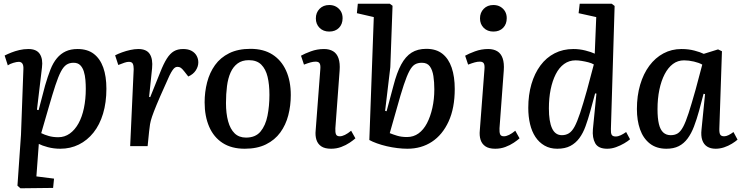

<svg xmlns="http://www.w3.org/2000/svg" viewBox="-20 -787 3996 1034"><path d="M106 -415Q107 -435 100.5 -444.5Q94 -454 81 -454Q70 -454 51.5 -448.5Q33 -443 22 -435L5 -488Q21 -496 41 -504Q61 -512 84.5 -517.5Q108 -523 133 -523Q177 -523 194.5 -496Q212 -469 206 -423L179 -196L188 -194L223 -327Q237 -375 251.5 -412Q266 -449 286.5 -473.5Q307 -498 334 -510.5Q361 -523 398 -523Q451 -523 485 -497Q519 -471 536 -423.5Q553 -376 553 -309Q553 -235 535 -175Q517 -115 483.5 -73Q450 -31 404.5 -8.5Q359 14 305 14Q269 14 237.5 5.5Q206 -3 189 -12L176 163L271 175L266 225L90 227L74 213L93 -61ZM376 -449Q354 -449 338 -438.5Q322 -428 308 -401.5Q294 -375 278.5 -328Q263 -281 242 -208L202 -70Q220 -61 243 -54.5Q266 -48 294 -48Q328 -48 355.5 -67.5Q383 -87 402.5 -122Q422 -157 432 -205Q442 -253 442 -309Q442 -332 440 -356.5Q438 -381 431.5 -402Q425 -423 412 -436Q399 -449 376 -449Z M700 -415Q700 -434 695 -444Q690 -454 674 -454Q664 -454 650.5 -449.5Q637 -445 617 -437L600 -489Q615 -497 637 -505Q659 -513 682 -518Q705 -523 725 -523Q769 -523 786.5 -496Q804 -469 799 -419L783 -265L789 -264L843 -398Q861 -444 878.5 -471.5Q896 -499 916.5 -511Q937 -523 966 -523Q994 -523 1012 -513Q1030 -503 1039 -486.5Q1048 -470 1048 -451Q1048 -429 1034.5 -408Q1021 -387 994 -375L972 -403Q961 -417 953.5 -422Q946 -427 936 -427Q929 -427 923 -423.5Q917 -420 909.5 -409.5Q902 -399 892.5 -379.5Q883 -360 869 -327Q840 -263 823.5 -223Q807 -183 799 -159.5Q791 -136 788 -118Q785 -100 783 -79L775 0H681Z M1298 14Q1227 14 1179 -17Q1131 -48 1106.5 -104.5Q1082 -161 1082 -236Q1082 -292 1095.5 -344Q1109 -396 1138 -436.5Q1167 -477 1214.5 -500.5Q1262 -524 1329 -524Q1399 -524 1447 -493.5Q1495 -463 1520.5 -407Q1546 -351 1546 -275Q1546 -218 1532.5 -166Q1519 -114 1489.5 -73.5Q1460 -33 1412.5 -9.5Q1365 14 1298 14ZM1305 -46Q1356 -46 1383 -78.5Q1410 -111 1420.5 -163.5Q1431 -216 1431 -276Q1431 -332 1421 -373.5Q1411 -415 1387 -439Q1363 -463 1320 -463Q1284 -463 1260 -445.5Q1236 -428 1222 -397Q1208 -366 1202.5 -323.5Q1197 -281 1197 -232Q1197 -176 1208.5 -134Q1220 -92 1243.5 -69Q1267 -46 1305 -46Z M1705 -414Q1707 -436 1701.5 -445.5Q1696 -455 1680 -455Q1667 -455 1652.5 -451Q1638 -447 1617 -439L1601 -487Q1620 -498 1654 -510.5Q1688 -523 1725 -523Q1754 -523 1774 -511Q1794 -499 1803 -473Q1812 -447 1809 -407L1786 -96Q1785 -74 1789.5 -63.5Q1794 -53 1810 -53Q1822 -53 1837.5 -60.5Q1853 -68 1871 -83L1894 -42Q1883 -32 1863 -18.5Q1843 -5 1817.5 4.5Q1792 14 1763 14Q1729 14 1710 1Q1691 -12 1684 -34.5Q1677 -57 1680 -85ZM1681 -688Q1681 -719 1701 -739.5Q1721 -760 1753 -760Q1775 -760 1791 -750.5Q1807 -741 1816 -725.5Q1825 -710 1825 -689Q1825 -657 1805.5 -637Q1786 -617 1753 -617Q1721 -617 1701 -637Q1681 -657 1681 -688Z M2174 14Q2149 14 2120 10.5Q2091 7 2063 0.5Q2035 -6 2010 -15Q1985 -24 1969 -33L1993 -695L1902 -716L1907 -767H2079L2094 -756L2082 -425L2054 -190L2062 -188L2099 -326Q2117 -396 2140.5 -439.5Q2164 -483 2196.5 -503.5Q2229 -524 2276 -524Q2329 -524 2362.5 -497.5Q2396 -471 2412.5 -422.5Q2429 -374 2429 -308Q2429 -205 2396 -133Q2363 -61 2306 -23.5Q2249 14 2174 14ZM2252 -449Q2230 -449 2214.5 -440Q2199 -431 2185 -405Q2171 -379 2154.5 -329.5Q2138 -280 2116 -200L2079 -70Q2096 -63 2119 -56Q2142 -49 2172 -49Q2207 -49 2234 -68.5Q2261 -88 2279.5 -123.5Q2298 -159 2308.5 -206Q2319 -253 2319 -306Q2319 -345 2314 -377.5Q2309 -410 2295 -429.5Q2281 -449 2252 -449Z M2589 -414Q2591 -436 2585.5 -445.5Q2580 -455 2564 -455Q2551 -455 2536.5 -451Q2522 -447 2501 -439L2485 -487Q2504 -498 2538 -510.5Q2572 -523 2609 -523Q2638 -523 2658 -511Q2678 -499 2687 -473Q2696 -447 2693 -407L2670 -96Q2669 -74 2673.5 -63.5Q2678 -53 2694 -53Q2706 -53 2721.5 -60.5Q2737 -68 2755 -83L2778 -42Q2767 -32 2747 -18.5Q2727 -5 2701.5 4.5Q2676 14 2647 14Q2613 14 2594 1Q2575 -12 2568 -34.5Q2561 -57 2564 -85ZM2565 -688Q2565 -719 2585 -739.5Q2605 -760 2637 -760Q2659 -760 2675 -750.5Q2691 -741 2700 -725.5Q2709 -710 2709 -689Q2709 -657 2689.5 -637Q2670 -617 2637 -617Q2605 -617 2585 -637Q2565 -657 2565 -688Z M3270 -93Q3269 -71 3274 -61.5Q3279 -52 3296 -52Q3309 -52 3323.5 -59Q3338 -66 3352 -76L3373 -37Q3362 -27 3341.5 -15Q3321 -3 3297.5 5.5Q3274 14 3250 14Q3202 14 3185.5 -15.5Q3169 -45 3173 -91L3192 -283L3185 -284L3159 -188Q3147 -145 3133.5 -107.5Q3120 -70 3100 -43Q3080 -16 3051.5 -1Q3023 14 2981 14Q2942 14 2912.5 -3Q2883 -20 2863.5 -49.5Q2844 -79 2834.5 -119Q2825 -159 2825 -206Q2825 -276 2842 -334Q2859 -392 2890.5 -434.5Q2922 -477 2967 -500Q3012 -523 3068 -523Q3101 -523 3132.5 -515Q3164 -507 3183 -498L3191 -695L3096 -716L3102 -767H3274L3290 -755ZM3006 -59Q3027 -59 3043.5 -69Q3060 -79 3074 -104.5Q3088 -130 3104 -178Q3120 -226 3141 -301L3178 -440Q3166 -447 3148.5 -451.5Q3131 -456 3112.5 -459Q3094 -462 3080 -462Q3045 -462 3018 -442.5Q2991 -423 2973 -387.5Q2955 -352 2945.5 -305.5Q2936 -259 2936 -203Q2936 -133 2953 -96Q2970 -59 3006 -59Z M3854 -96Q3853 -72 3858.5 -62.5Q3864 -53 3880 -53Q3891 -53 3904 -59.5Q3917 -66 3930 -76L3952 -35Q3941 -25 3921.5 -13Q3902 -1 3879.5 6.5Q3857 14 3834 14Q3807 14 3788.5 2.5Q3770 -9 3762 -32.5Q3754 -56 3758 -90L3777 -280L3769 -282L3745 -191Q3732 -144 3717.5 -106Q3703 -68 3683 -41Q3663 -14 3635.5 0Q3608 14 3569 14Q3515 14 3479.5 -14Q3444 -42 3427 -90Q3410 -138 3410 -200Q3410 -271 3427.5 -330.5Q3445 -390 3477 -433Q3509 -476 3553 -499.5Q3597 -523 3650 -523Q3688 -523 3720 -514.5Q3752 -506 3770 -497L3847 -521L3868 -511ZM3592 -59Q3614 -59 3629.5 -68.5Q3645 -78 3659 -104Q3673 -130 3688.5 -178Q3704 -226 3726 -304L3762 -439Q3745 -449 3717 -455.5Q3689 -462 3664 -462Q3630 -462 3604 -442.5Q3578 -423 3559.5 -387.5Q3541 -352 3531 -304Q3521 -256 3521 -199Q3521 -150 3528.5 -119Q3536 -88 3552 -73.5Q3568 -59 3592 -59Z"/></svg>

Font: Literata 18pt Medium
Style: Italic
Weight: 500
Italic angle: -2°
Designer: Latin by Veronika Burian and Jose Scaglione. Greek by Irene Vlachou. Cyrillic by Vera Evstafieva
Foundry: TypeTogether
Version: Version 3.103;gftools[0.9.29]